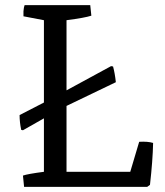

<svg xmlns="http://www.w3.org/2000/svg" viewBox="-20 -727 643 747"><path d="M73.7 0 69.3 -43.9Q87.4 -50.3 150.9 -58.6V-266.6L69.3 -220.2L62.5 -221.7Q56.2 -251.5 56.2 -279.3L150.9 -328.1V-648.4L71.3 -663.6V-683.1Q72.8 -700.7 75.7 -707H331.1L335.4 -666Q310.5 -657.7 238.8 -648.4V-375.5L412.1 -469.7L419.9 -468.3Q427.2 -440.9 430.7 -407.2L238.8 -314.9V-58.6H486.8L521.5 -175.3Q555.2 -177.2 575.7 -170.9Q574.2 -102.1 563.5 -7.8L552.7 0Z"/></svg>

Font: Fjord
Style: One
Weight: 400
Designer: Viktoriya Grabowska
Foundry: Viktoriya Grabowska
Version: Version 1.002